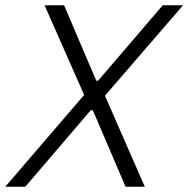

<svg xmlns="http://www.w3.org/2000/svg" viewBox="-49 -708 714 728"><path d="M-29 0 270 -348 120 -688H194L316 -402H323L568 -688H645L349 -345L500 0H427L303 -290H295L47 0Z"/></svg>

Font: Saira Semi Condensed Light
Style: Italic
Weight: 300
Width: 4
Italic angle: -12°
Designer: Hector Gatti with collaboration of the Omnibus-Type team
Foundry: Omnibus-Type
Version: Version 1.001; ttfautohint (v1.8)